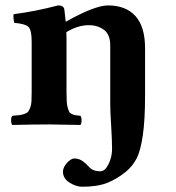

<svg xmlns="http://www.w3.org/2000/svg" viewBox="-20 -464 655 716"><path d="M521 -283.2V-109.9Q521 -17.6 512.7 40Q504.4 97.7 489.7 126.5Q475.1 154.8 450.2 175.8Q417 203.1 380.4 217.8Q343.3 232.4 286.6 232.4Q263.7 232.4 239.3 217Q214.8 201.7 214.8 176.3Q214.8 159.7 230 143.3Q245.1 127 256.8 127Q263.7 127 270.3 128.7Q276.9 130.4 281.2 132.6Q285.6 134.8 291.3 139.2Q296.9 143.6 299.6 146Q302.2 148.4 307.6 153.8L314 160.6Q328.1 174.8 354 174.8Q371.6 174.8 384.8 147.9Q397.9 121.1 397.9 91.8Q397.9 58.1 394.5 4.6Q391.1 -48.8 391.1 -76.2V-294.9Q391.1 -334.5 368.2 -352.3Q345.2 -370.1 311 -370.1Q270 -370.1 227.5 -344.2Q228 -336.4 228 -321.3V-122.1Q228 -100.6 228.8 -86.7Q229.5 -72.8 232.4 -62.7Q235.4 -52.7 238 -47.4Q240.7 -42 247.8 -38.8Q254.9 -35.6 261 -34.4Q267.1 -33.2 279.8 -32.2Q284.2 -27.8 284.2 -15.1Q284.2 -2.4 279.8 2Q193.8 0 163.1 0Q109.9 0 25.9 2Q21.5 -2.4 21.5 -15.1Q21.5 -27.8 25.9 -32.2Q44.4 -33.7 52.7 -34.7Q61 -35.6 71.3 -39.3Q81.5 -43 85.2 -47.9Q88.9 -52.7 92.8 -63Q96.7 -73.2 97.4 -86.9Q98.1 -100.6 98.1 -122.1V-309.1Q98.1 -351.1 86.7 -363Q75.2 -375 33.2 -378.9Q31.7 -383.8 30.5 -395Q29.3 -406.2 30.8 -411.1Q111.8 -421.4 196.8 -443.8Q218.8 -443.8 220.2 -426.8Q222.7 -408.2 225.1 -382.8Q333.5 -443.8 382.8 -443.8Q449.2 -443.8 485.1 -404.1Q521 -364.3 521 -283.2Z"/></svg>

Font: Linux Libertine G
Style: Bold
Weight: 700
Designer: Philipp H. Poll
Foundry: Philipp H. Poll
Version: Version 5.0.3